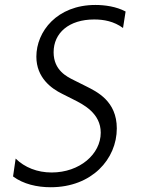

<svg xmlns="http://www.w3.org/2000/svg" viewBox="-20 -758 579 790"><path d="M188.6 12.4C358.3 12.4 460.6 -103.7 460.6 -229.8C460.6 -342.3 378.2 -380.7 334.9 -402.7L283.7 -428.3C256.7 -441.8 200.6 -468 200.6 -543C200.6 -622.5 263.8 -677.9 367.5 -677.9C407 -677.9 448.5 -670.5 486.2 -642.8L496.8 -710.6C458.5 -731.2 410.9 -737.6 372.5 -737.6C214.5 -737.6 129.6 -628.2 129.6 -524.9C129.6 -438.2 191.4 -393.8 235.4 -372.2L281.2 -349.1C324.2 -327.8 394.5 -291.5 394.5 -212C394.5 -123.9 307.9 -48.3 192.5 -48.3C133.2 -48.3 81.3 -69.2 44.4 -105.5L33.7 -32C76.3 -0.4 132.5 12.4 188.6 12.4Z"/></svg>

Font: TID UI Light
Style: Italic
Weight: 300
Italic angle: -9.39999°
Designer: The TID Project Authors
Foundry: Bakken & Bæck
Version: Version 1.001;hotconv 1.0.109;makeotfexe 2.5.65596